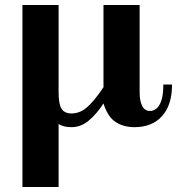

<svg xmlns="http://www.w3.org/2000/svg" viewBox="-20 -500 710 770"><path d="M395 -85Q367 -42 335.5 -16Q304 10 267 10Q233 10 214 -3.5Q195 -17 186.5 -38.5Q178 -60 176.5 -84.5Q175 -109 175 -130H70V-480H215V-130Q215 -82 227 -63.5Q239 -45 267 -45Q299 -45 327 -68Q355 -91 395 -150ZM215 -348V250H70V-348ZM519 10Q476 10 444 -10.5Q412 -31 395 -85V-480H540V-129Q540 -96 550 -75.5Q560 -55 582 -55Q596 -55 608 -65Q620 -75 627.5 -98Q635 -121 635 -161H670Q670 -79 630 -34.5Q590 10 519 10Z"/></svg>

Font: Brygada 1918
Style: Bold
Weight: 700
Designer: Mateusz Machalski | Borys Kosmynka | Przemek Hoffer
Foundry: NIEPODLEGLA 2018
Version: Version 3.006